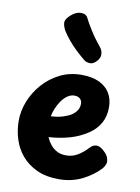

<svg xmlns="http://www.w3.org/2000/svg" viewBox="-95 -935 733 1002"><g transform="rotate(10 271.5 -433.5)"><path d="M288 4Q219 4 170 -19Q121 -42 89.5 -79.5Q58 -117 43.5 -164.5Q29 -212 29 -260Q29 -313 49.5 -364.5Q70 -416 107.5 -458.5Q145 -501 196.5 -527Q248 -553 311 -553Q367 -553 404.5 -535.5Q442 -518 461.5 -486Q481 -454 481 -410Q481 -363 461 -327Q441 -291 404 -266Q359 -236 308 -221.5Q257 -207 197 -203Q206 -182 220 -164.5Q234 -147 254.5 -136Q275 -125 303 -125Q338 -125 366 -142.5Q394 -160 415 -183Q427 -196 436 -199.5Q445 -203 452 -203Q466 -203 480 -193Q494 -183 505.5 -169Q517 -155 519 -140Q523 -126 516.5 -112Q510 -98 503 -91Q466 -51 410.5 -23.5Q355 4 288 4ZM190 -312Q217 -314 234.5 -317.5Q252 -321 276 -331Q300 -340 317 -359Q334 -378 334 -404Q334 -414 329.5 -422Q325 -430 316 -435Q307 -440 293 -440Q274 -440 256 -427.5Q238 -415 224.5 -395Q211 -375 202 -353Q193 -331 190 -312ZM377 -638Q359 -619 340.5 -620.5Q322 -622 310 -632Q289 -649 264 -672.5Q239 -696 218.5 -721.5Q198 -747 187 -765Q175 -787 174 -805.5Q173 -824 200 -848Q226 -871 253 -871Q280 -871 290 -848Q299 -829 323 -790.5Q347 -752 380 -712Q392 -698 393.5 -677.5Q395 -657 377 -638Z"/></g></svg>

Font: Playpen Sans Arabic
Style: Bold
Weight: 700
Version: Version 2.000